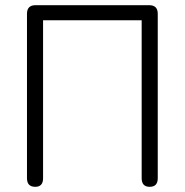

<svg xmlns="http://www.w3.org/2000/svg" viewBox="-20 -720 712 740"><path d="M116 0Q84 0 84 -33V-667Q84 -700 117 -700H555Q588 -700 588 -667V-33Q588 0 557 0Q526 0 526 -33V-642H146V-33Q146 0 116 0Z"/></svg>

Font: Shin Retro Maru Gothic Regular
Style: Regular
Weight: 400
Designer: Iose
Foundry: Typographish
Version: Version 1.002